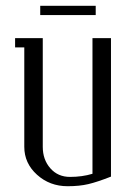

<svg xmlns="http://www.w3.org/2000/svg" viewBox="-20 -644 468 664"><path d="M32.2 -480V-512.2H127.9V-136.2Q127.9 -91.8 154.1 -62Q180.2 -32.2 222.2 -32.2Q264.2 -32.2 299.8 -43V-512.2H363.8V-33.2Q316.4 -14.6 285.6 -7.3Q254.9 0 213.9 0Q151.9 0 107.9 -39.8Q64 -79.6 64 -136.2V-480ZM119.1 -591.8V-624H311V-591.8Z"/></svg>

Font: Gawaa
Style: Regular
Weight: 400
Designer: T. Christopher White
Version: Version 1.0